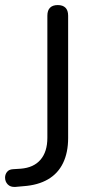

<svg xmlns="http://www.w3.org/2000/svg" viewBox="-32 -732 376 758"><path d="M28 6Q9 7 -1.5 -4Q-12 -15 -12 -31Q-12 -43 -4.5 -53Q3 -63 19 -64L50 -66Q101 -70 128 -101.5Q155 -133 155 -188V-670Q155 -691 165.5 -701.5Q176 -712 196 -712Q216 -712 226.5 -701.5Q237 -691 237 -670V-187Q237 -130 217 -88.5Q197 -47 157.5 -24Q118 -1 61 3Z"/></svg>

Font: Nunito
Style: Regular
Weight: 400
Designer: Vernon Adams
Foundry: Vernon Adams
Version: Version 3.602